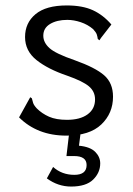

<svg xmlns="http://www.w3.org/2000/svg" viewBox="-20 -488 490 705"><path d="M224 10Q170 10 126.5 -7Q83 -24 50 -57L86 -122L91 -131L97 -127Q99 -119 101.5 -110.5Q104 -102 115 -90Q134 -71 160 -59.5Q186 -48 226 -48Q274 -48 301.5 -68Q329 -88 329 -123Q329 -152 306.5 -171Q284 -190 227 -210Q156 -234 114 -267.5Q72 -301 72 -352Q72 -404 110.5 -436Q149 -468 225 -468Q283 -468 321 -450.5Q359 -433 389 -398L351 -349L345 -340L339 -345Q338 -353 335.5 -361Q333 -369 322 -381Q302 -398 276.5 -406.5Q251 -415 227 -415Q189 -415 164 -400Q139 -385 139 -357Q139 -332 161.5 -311.5Q184 -291 254 -267Q330 -240 362.5 -211.5Q395 -183 395 -133Q395 -72 352 -31Q309 10 224 10ZM241 197Q193 197 152 167L175 125Q207 154 253 154Q298 154 298 118Q298 85 252 85H224L234 0H276L270 47Q311 51 329.5 69.5Q348 88 348 112Q348 146 322 171.5Q296 197 241 197Z"/></svg>

Font: Inconsolata SemiCondensed
Style: Regular
Weight: 400
Width: 4
Monospace: yes
Designer: Raph Levien, Cyreal, Brenton Simpson
Foundry: Raph Levien, Cyreal, Google
Version: Version 3.001; ttfautohint (v1.8.2.53-6de2)